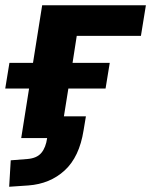

<svg xmlns="http://www.w3.org/2000/svg" viewBox="-26 -527 577 733"><path d="M9 186 15 85 79 80Q115 77 132 56.5Q149 36 154 0H55L85 -189H-6L10 -287H100L135 -507H531L512 -390H267L251 -287H393L377 -189H235L218 -83H302L293 -29Q277 72 221 123.5Q165 175 82 181Z"/></svg>

Font: Mulish ExtraBold
Style: Italic
Weight: 800
Italic angle: -9°
Designer: Vernon Adams
Foundry: Vernon Adams
Version: Version 3.603; ttfautohint (v1.8.3)